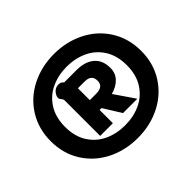

<svg xmlns="http://www.w3.org/2000/svg" viewBox="-159 -932 1165 1165"><g transform="rotate(-45 423.0 -349.5)"><path d="M35 -349Q35 -455 86.5 -537.5Q138 -620 227 -665Q316 -710 423 -710Q530 -710 619 -665Q708 -620 759.5 -537.5Q811 -455 811 -349Q811 -243 759.5 -161Q708 -79 619.5 -34Q531 11 423 11Q315 11 226.5 -34Q138 -79 86.5 -161Q35 -243 35 -349ZM688 -349Q688 -431 652 -488Q616 -545 555.5 -573Q495 -601 423 -601Q351 -601 290.5 -573Q230 -545 194 -488Q158 -431 158 -349Q158 -267 194 -210.5Q230 -154 290 -126Q350 -98 423 -98Q496 -98 556 -126Q616 -154 652 -210.5Q688 -267 688 -349ZM270 -464Q270 -472 266 -478Q262 -484 261 -485Q252 -494 252 -504Q252 -510 255 -519Q263 -538 277.5 -549Q292 -560 312 -560Q333 -560 345 -544H450Q523 -544 564.5 -509Q606 -474 606 -408Q606 -363 577.5 -333Q549 -303 500 -290L589 -160H466L395 -274H379V-160H270ZM434 -358Q496 -358 496 -408Q496 -460 437 -460H379V-358Z"/></g></svg>

Font: Niramit
Style: Bold
Weight: 700
Designer: Katatrad Aksorn Co.,Ltd.
Foundry: Cadson Demak Co.,Ltd.
Version: Version 1.001; ttfautohint (v1.6)